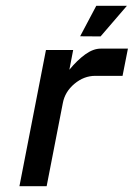

<svg xmlns="http://www.w3.org/2000/svg" viewBox="-20 -641 460 661"><path d="M326.7 -473.6H420.4L401.9 -379.9H308.1Q269 -379.9 236.3 -352.5Q203.6 -325.2 196.3 -286.1L140.6 0H46.9L138.2 -468.8H231.9L218.8 -400.9Q245.6 -433.6 273.2 -453.6Q300.8 -473.6 326.7 -473.6ZM311.5 -621.1H417L326.2 -515.6L255.9 -516.1Z"/></svg>

Font: Lambda
Style: Italic
Weight: 400
Italic angle: -11°
Designer: GGBotNet
Version: 0.22